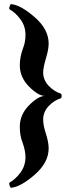

<svg xmlns="http://www.w3.org/2000/svg" viewBox="-20 -762 332 923"><path d="M33.2 -742.2Q79.1 -738.3 146.5 -679.7Q213.9 -621.1 213.9 -552.7Q213.9 -525.4 202.1 -486.3Q187.5 -436.5 187.5 -414.1Q187.5 -377.9 213.4 -350.1Q239.3 -322.3 273.4 -311.5Q276.4 -308.6 276.4 -300.8Q276.4 -293 273.4 -290Q239.3 -279.3 213.4 -251.5Q187.5 -223.6 187.5 -187.5Q187.5 -159.2 200.2 -121.1Q213.9 -78.1 213.9 -48.8Q213.9 19.5 146.5 78.1Q79.1 136.7 33.2 140.6Q30.3 140.6 26.4 130.4Q22.5 120.1 26.4 115.2Q53.7 100.6 78.1 67.9Q102.5 35.2 102.5 -6.8Q102.5 -38.1 87.9 -78.1Q75.2 -109.4 75.2 -153.3Q75.2 -210.9 119.6 -255.9Q164.1 -300.8 196.3 -300.8Q164.1 -300.8 119.6 -345.7Q75.2 -390.6 75.2 -448.2Q75.2 -489.3 91.8 -533.2Q102.5 -560.5 102.5 -594.7Q102.5 -636.7 78.1 -669.4Q53.7 -702.1 26.4 -716.8Q22.5 -721.7 26.4 -731.9Q30.3 -742.2 33.2 -742.2Z"/></svg>

Font: Crimson
Style: Bold
Weight: 700
Version: Version 0.8 ; ttfautohint (v1.00) -l 8 -r 50 -G 200 -x 14 -D